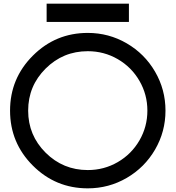

<svg xmlns="http://www.w3.org/2000/svg" viewBox="-20 -1005 960 1050"><path d="M235 -885V-985H685V-885ZM460 -825Q284 -825 159.5 -700.5Q35 -576 35 -400Q35 -224 159.5 -99.5Q284 25 460 25Q575 25 673 -32Q771 -89 828 -187Q885 -285 885 -400Q885 -515 828 -613Q771 -711 673 -768Q575 -825 460 -825ZM460 -725Q549 -725 624 -681.5Q699 -638 742.5 -563Q786 -488 786 -400Q786 -312 742.5 -237Q699 -162 624 -118.5Q549 -75 460 -75Q325 -75 229.5 -170Q134 -265 134 -400Q134 -535 229.5 -630Q325 -725 460 -725Z"/></svg>

Font: Serreria Sobria
Style: Medium
Weight: 500
Version: Version 001.000